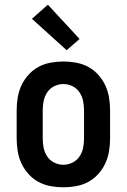

<svg xmlns="http://www.w3.org/2000/svg" viewBox="-20 -790 540 818"><path d="M250 8Q223 8 195.5 3Q168 -2 144 -15Q120 -28 101.5 -48.5Q83 -69 71.5 -93.5Q60 -118 55.5 -145.5Q51 -173 51 -200V-320Q51 -347 55.5 -374.5Q60 -402 71.5 -426.5Q83 -451 101.5 -471.5Q120 -492 144 -505Q168 -518 195.5 -523Q223 -528 250 -528Q277 -528 304.5 -523Q332 -518 356 -505Q380 -492 398.5 -471.5Q417 -451 428.5 -426.5Q440 -402 444.5 -374.5Q449 -347 449 -320V-200Q449 -173 444.5 -145.5Q440 -118 428.5 -93.5Q417 -69 398.5 -48.5Q380 -28 356 -15Q332 -2 304.5 3Q277 8 250 8ZM250 -88Q270 -88 288.5 -97Q307 -106 318.5 -123Q330 -140 334 -160Q338 -180 338 -200V-320Q338 -340 334 -360Q330 -380 318.5 -397Q307 -414 288.5 -423Q270 -432 250 -432Q230 -432 211.5 -423Q193 -414 181.5 -397Q170 -380 166 -360Q162 -340 162 -320V-200Q162 -180 166 -160Q170 -140 181.5 -123Q193 -106 211.5 -97Q230 -88 250 -88ZM264 -576 116 -710 184 -770 319 -624Z"/></svg>

Font: Iosevka SS04
Style: Bold
Weight: 700
Monospace: yes
Designer: Belleve Invis
Foundry: Belleve Invis
Version: Version 19.0.0; ttfautohint (v1.8.4)